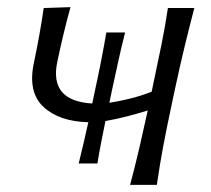

<svg xmlns="http://www.w3.org/2000/svg" viewBox="-20 -518 592 538"><path d="M200.5 -60Q208 -90.5 214.8 -119.5Q221.5 -148.5 227.5 -175.5Q145.5 -177.5 101.5 -218.8Q57.5 -260 75 -342Q91.5 -420 102.5 -495.5L177.5 -498Q167 -460 158 -422.5Q149 -385 140.5 -344.5Q117.5 -235 238.5 -228L247 -268.5Q254.5 -302.5 262.5 -343Q270.5 -383.5 278 -427H330.5Q319.5 -383.5 310.8 -343.2Q302 -303 294.5 -268.5L286.5 -230Q310 -233.5 341.5 -241Q373 -248.5 405 -261L409 -280.5Q422 -341.5 432.2 -391.8Q442.5 -442 450.5 -495.5H524.5Q510 -440 497.2 -387.2Q484.5 -334.5 470.5 -269.5L460 -220Q447 -159 437.2 -107.2Q427.5 -55.5 419.5 0H344.5Q358 -50 370.8 -105Q383.5 -160 394 -208.5Q365.5 -199.5 334.2 -191.5Q303 -183.5 275.5 -179Q270 -151.5 264 -121.5Q258 -91.5 253 -60Z"/></svg>

Font: Commissioner Flair Light
Style: Italic
Weight: 300
Italic angle: -12°
Designer: Kostas Bartsokas
Foundry: Kostas Bartsokas
Version: Version 1.000; ttfautohint (v1.8.3)